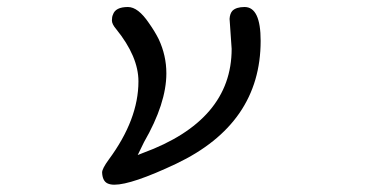

<svg xmlns="http://www.w3.org/2000/svg" viewBox="-20 -501 1040 537"><path d="M709 -386.7Q709 -481.4 664.1 -481.4Q640.6 -481.4 629.9 -470.7Q623 -462.9 622.1 -448.2L627.9 -364.3Q627.9 -164.1 379.9 -73.2L365.2 -67.4L382.8 -103.5Q445.3 -211.9 445.3 -295.9Q445.3 -345.7 423.8 -391.6Q413.1 -413.1 396.5 -436.5Q366.2 -481.4 337.9 -481.4Q302.7 -481.4 295.9 -460Q293 -454.1 293 -443.8Q293 -433.6 304.7 -419.9Q367.2 -342.8 367.2 -273.4Q367.2 -167 284.2 -54.7Q265.6 -29.3 265.6 -18.6Q266.6 4.9 280.3 11.7Q288.1 15.6 299.8 15.6Q348.6 15.6 472.7 -43Q709 -155.3 709 -386.7Z"/></svg>

Font: FakePearl
Style: Light
Weight: 350
Version: Version 1.2